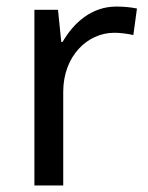

<svg xmlns="http://www.w3.org/2000/svg" viewBox="-20 -566 453 586"><path d="M335 -546C260 -546 205 -497 171 -438H167L157 -536H85V0H173V-286C173 -394 246 -466 329 -466C347 -466 370 -463 387 -459L398 -540C380 -544 355 -546 335 -546Z"/></svg>

Font: Noto Sans Elbasan
Style: Regular
Weight: 400
Designer: Monotype Design Team
Foundry: Monotype Imaging Inc.
Version: Version 2.004